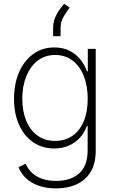

<svg xmlns="http://www.w3.org/2000/svg" viewBox="-20 -808 627 1043"><path d="M284.7 215.3Q232.9 215.3 191.9 201.4Q150.9 187.5 122.8 161.6Q94.7 135.7 80.6 100.1L119.1 81.5Q130.9 108.9 153.1 130.1Q175.3 151.4 208.3 163.1Q241.2 174.8 284.7 174.8Q364.3 174.8 410.2 133.5Q456.1 92.3 456.1 9.8V-123.5H451.7Q439 -87.9 414.3 -60.3Q389.6 -32.7 354.5 -17.1Q319.3 -1.5 274.9 -1.5Q210 -1.5 160.9 -34.9Q111.8 -68.4 84 -128.9Q56.2 -189.5 56.2 -271Q56.2 -353 83.7 -416Q111.3 -479 160.6 -514.6Q210 -550.3 275.4 -550.3Q321.8 -550.3 356.9 -532.7Q392.1 -515.1 416 -485.6Q439.9 -456.1 452.6 -420.4H457V-542.5H500V11.2Q500 79.1 473.1 124.5Q446.3 169.9 397.7 192.6Q349.1 215.3 284.7 215.3ZM279.3 -42.5Q334 -42.5 373.8 -70.3Q413.6 -98.1 435.1 -149.7Q456.5 -201.2 456.5 -271.5Q456.5 -340.3 435.5 -394Q414.6 -447.8 374.8 -478.5Q335 -509.3 279.3 -509.3Q223.6 -509.3 183.8 -478Q144 -446.8 122.6 -393.1Q101.1 -339.4 101.1 -271.5Q101.1 -203.6 122.6 -151.9Q144 -100.1 184.1 -71.3Q224.1 -42.5 279.3 -42.5ZM268.6 -611.3V-655.8Q268.6 -687 279.3 -712.4Q290 -737.8 304.2 -756.6Q318.4 -775.4 328.6 -787.6L357.9 -766.6Q342.8 -745.6 325.9 -718.5Q309.1 -691.4 309.1 -654.3V-611.3Z"/></svg>

Font: Inter 16pt ExtraLight
Style: Regular
Weight: 250
Version: Version 4.001;git-66647c0bb